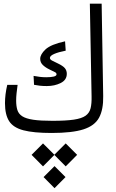

<svg xmlns="http://www.w3.org/2000/svg" viewBox="-20 -713 626 1033"><path d="M257.8 2.4Q160.6 2.4 106 -12Q51.3 -26.4 29.1 -61.3Q6.8 -96.2 6.8 -157.7Q6.8 -204.6 19 -256.3H74.7Q71.3 -232.4 69.1 -211.2Q66.9 -189.9 66.9 -172.4Q66.9 -142.1 73.5 -121.1Q80.1 -100.1 99.9 -87.4Q119.6 -74.7 158.4 -68.8Q197.3 -63 262.2 -63Q334.5 -63 377.2 -69.3Q419.9 -75.7 440.7 -90.6Q461.4 -105.5 467.5 -130.9Q473.6 -156.2 472.7 -194.3L463.4 -693.4H526.9L535.2 -195.8Q536.6 -124 513.2 -80.3Q489.7 -36.6 429.2 -17.1Q368.7 2.4 257.8 2.4ZM231.9 -250Q210.4 -250 193.4 -252Q176.3 -253.9 163.1 -256.8L160.6 -304.7Q179.7 -301.3 195.6 -299.3Q211.4 -297.4 229 -297.4Q253.9 -297.4 269 -301Q284.2 -304.7 284.2 -313Q284.2 -319.8 276.9 -324.2Q269.5 -328.6 246.1 -339.4Q224.6 -349.6 210.4 -363.3Q196.3 -377 196.3 -396.5Q196.3 -420.4 224.9 -447.3Q253.4 -474.1 330.1 -490.7L333.5 -440.4Q293.5 -432.6 271 -422.6Q248.5 -412.6 248.5 -401.4Q248.5 -393.1 259.8 -387.2Q271 -381.3 290.5 -372.1Q319.3 -358.4 329.3 -345.9Q339.4 -333.5 339.4 -315.9Q339.4 -282.7 306.6 -266.4Q273.9 -250 231.9 -250ZM333.5 58.6 395 120.1 333.5 182.1 272.5 120.6 211.4 182.1 149.9 120.1 211.4 58.6 272.5 119.6ZM273.4 180.7 332.5 239.7 273.4 299.3 214.4 239.7Z"/></svg>

Font: CaskaydiaCove NFP Light
Style: Regular
Weight: 300
Designer: Aaron Bell
Foundry: Saja Typeworks
Version: Version 2111.001; VTT 6.35;Nerd Fonts 3.1.1